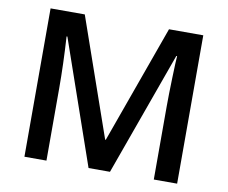

<svg xmlns="http://www.w3.org/2000/svg" viewBox="-78 -812 1079 910"><g transform="rotate(10 461.5 -357.0)"><path d="M402.8 0 195.8 -596.2H191.9Q200.2 -463.4 200.2 -347.2V0H94.2V-713.9H258.8L457 -146H460L664.1 -713.9H829.1V0H716.8V-353Q716.8 -406.2 719.5 -491.7Q722.2 -577.1 724.1 -595.2H720.2L505.9 0Z"/></g></svg>

Font: f3_56222          
Style: Regular
Weight: 600
Foundry: Ascender Corporation
Version: Version 1.10